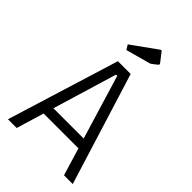

<svg xmlns="http://www.w3.org/2000/svg" viewBox="-245 -919 1010 1010"><g transform="rotate(45 260.0 -414.0)"><path d="M19 0 212 -625H307L501 0H436L264 -568H255L84 0ZM102 -154V-210H420V-154ZM202 -698 186 -724 325 -824Q331 -828 332 -828Q335 -828 337 -825L373 -779Q379 -771 379 -769Q379 -764 373 -760L350 -742Q346 -739 342.5 -737Q339 -735 330 -733Z"/></g></svg>

Font: Changa ExtraLight ExtraLight
Style: Regular
Weight: 250
Version: Version 3.002; ttfautohint (v1.8.2)